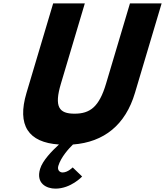

<svg xmlns="http://www.w3.org/2000/svg" viewBox="-20 -845 980 1140"><path d="M218 158C192 245 257.1 275 309.1 275C401.1 275 467.6 203 467.6 203L411.6 149C411.6 149 382.7 179 351.7 179C334.7 179 318.9 165 326.3 140C341.8 88 389.3 36 413.1 13C598.3 -1 725 -104 781.2 -293L939.7 -825H751.7L609.6 -348C568.5 -210 514.6 -170 422.6 -170C330.6 -170 300.5 -210 341.6 -348L483.7 -825H295.7L137.2 -293C80.1 -101 147.7 1 330.1 13C288.8 51 232.8 108 218 158Z"/></svg>

Font: Hussar
Style: BdOblThree
Weight: 700
Foundry: Cannot Into Space Fonts
Version: Version 2.00